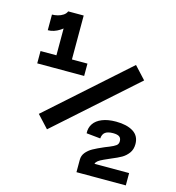

<svg xmlns="http://www.w3.org/2000/svg" viewBox="-108 -822 837 915"><g transform="rotate(15 310.0 -365.0)"><path d="M115.9 -730H169Q169 -708.8 150.8 -682.2Q132.5 -655.5 103.7 -636.8Q74.8 -618.1 45.1 -618.1V-695.3Q58.4 -695.3 73 -698.9Q87.7 -702.5 99.5 -710.4Q111.4 -718.3 115.9 -730ZM115.9 -452.5V-730H192.4V-452.5ZM37.5 -513.3H269V-452.5H37.5ZM550.7 -505.8 163.7 -160.9 107.2 -222 494.2 -566.9ZM589.2 -201.7Q589.2 -175.4 575.8 -157.2Q562.3 -139.1 543.8 -128.4Q525.2 -117.8 495.5 -105.7Q492.2 -103.8 485.1 -101.1Q459 -89.9 446.8 -83.2Q434.7 -76.5 429 -69.1Q423.4 -61.7 423.5 -50.6L412.8 -60.8H595.8V0H352.3V-60.8Q352.3 -81.8 364.9 -97.3Q377.4 -112.8 396.8 -123.7Q416.2 -134.5 447.7 -148.1L453.8 -150.7Q464.2 -154.8 472.8 -158.3Q493.8 -166.8 503.8 -174.3Q513.8 -181.8 513.8 -195.4Q513.8 -210.9 504.2 -217.8Q494.6 -224.8 473.3 -224.8Q447.6 -224.8 434.7 -215.4Q421.8 -206 420.1 -184.7L351.1 -191.6Q349.4 -218.3 363 -238.6Q376.6 -258.9 404.5 -270.2Q432.4 -281.6 472.8 -281.6Q525.8 -281.6 557.5 -262Q589.2 -242.3 589.2 -201.7Z"/></g></svg>

Font: Monaspace Xenon Var
Style: Regular
Weight: 400
Designer: Riley Cran and the Lettermatic Team
Version: Version 1.000 (Monaspace Xenon Var)